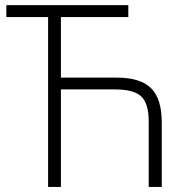

<svg xmlns="http://www.w3.org/2000/svg" viewBox="-20 -734 738 754"><path d="M219.2 -429.2H439Q531.2 -429.2 573.2 -387.7Q615.2 -346.2 615.2 -253.9V0H564V-256.8Q564 -327.6 534.7 -355.2Q505.4 -382.8 432.1 -382.8H219.2V0H168.9V-667H4.9V-713.9H483.9V-667H219.2Z"/></svg>

Font: OpenSans-Light
Style: Regular
Weight: 300
Foundry: Ascender Corporation
Version: Version 1.10